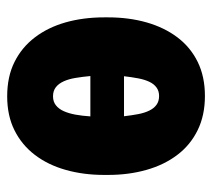

<svg xmlns="http://www.w3.org/2000/svg" viewBox="-48 -530 588 532"><g transform="rotate(-90 246.0 -264.0)"><path d="M245.1 -538.1Q299.8 -538.1 340.3 -517.8Q380.9 -497.6 408.4 -461.4Q436 -425.3 450 -376.2Q463.9 -327.1 463.9 -269V-258.8Q463.9 -201.2 450 -152.1Q436 -103 408.7 -66.7Q381.3 -30.3 340.6 -10.3Q299.8 9.8 246.1 9.8Q192.4 9.8 151.4 -10.3Q110.4 -30.3 82.8 -66.7Q55.2 -103 41.3 -152.1Q27.3 -201.2 27.3 -258.8V-269Q27.3 -327.1 41.3 -376.2Q55.2 -425.3 82.8 -461.4Q110.4 -497.6 150.9 -517.8Q191.4 -538.1 245.1 -538.1ZM245.1 -411.1Q230.5 -411.1 220.5 -403.3Q210.4 -395.5 204.1 -381.6Q197.8 -367.7 194.3 -348.6Q190.9 -329.6 189.5 -307.6H301.3Q299.3 -329.6 296.1 -348.6Q293 -367.7 286.6 -381.6Q280.3 -395.5 270.3 -403.3Q260.3 -411.1 245.1 -411.1ZM246.1 -117.2Q259.8 -117.2 269.5 -124.3Q279.3 -131.3 285.4 -144.3Q291.5 -157.2 294.9 -175Q298.3 -192.9 300.8 -214.4H189.9Q192.4 -192.9 195.8 -175Q199.2 -157.2 205.6 -144.3Q211.9 -131.3 221.7 -124.3Q231.4 -117.2 246.1 -117.2Z"/></g></svg>

Font: Roboto Condensed Black
Style: Regular
Weight: 900
Designer: Christian Robertson
Foundry: Google
Version: Version 3.008; 2023